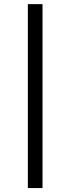

<svg xmlns="http://www.w3.org/2000/svg" viewBox="-20 -827 346 946"><path d="M189.5 99.6H117.2V-806.6H189.5Z"/></svg>

Font: Pretendard
Style: Regular
Weight: 400
Designer: Base glyphs from Inter by Rasmus Andersson; Hangeul glyphs from Noto Sans CJK(Source Han Sans) by Jang Soo-young and Kan
Foundry: Kil Hyung-jin
Version: Version 1.309